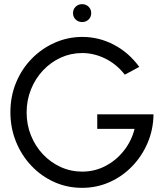

<svg xmlns="http://www.w3.org/2000/svg" viewBox="-20 -890 788 923"><path d="M374.5 13Q302 13 239.5 -15.5Q177 -44 130 -94Q83 -144 56.5 -209.8Q30 -275.5 30 -350.5Q30 -427.5 57.5 -493.5Q85 -559.5 133.2 -608.5Q181.5 -657.5 244 -685Q306.5 -712.5 376 -712.5Q455.5 -712.5 527 -675.2Q598.5 -638 649.5 -568.5L580 -531Q540.5 -581.5 486.5 -608.2Q432.5 -635 375 -635Q320.5 -635 272.2 -613Q224 -591 187 -551.8Q150 -512.5 129 -460.5Q108 -408.5 108 -349Q108 -290.5 128.8 -239Q149.5 -187.5 186.2 -148.5Q223 -109.5 271.5 -87.2Q320 -65 375.5 -65Q435 -65 486.5 -91.8Q538 -118.5 575 -165Q612 -211.5 627 -270.5H447.5V-340.5H718Q717 -267.5 689.8 -203.5Q662.5 -139.5 615.5 -90.8Q568.5 -42 506.8 -14.5Q445 13 374.5 13ZM375 -784Q356.5 -784 343.8 -796.2Q331 -808.5 331 -827Q331 -845.5 343.8 -857.8Q356.5 -870 375 -870Q393 -870 405.8 -857.8Q418.5 -845.5 418.5 -827Q418.5 -808.5 406 -796.2Q393.5 -784 375 -784Z"/></svg>

Font: Urbanist
Style: Regular
Weight: 400
Designer: Corey Hu
Foundry: Corey Hu
Version: Version 1.330; ttfautohint (v1.8.4.7-5d5b)